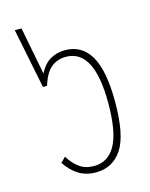

<svg xmlns="http://www.w3.org/2000/svg" viewBox="-95 -647 564 720"><g transform="rotate(-15 187.0 -287.0)"><path d="M189 10Q151 10 122.5 -7.5Q94 -25 72 -58L91 -77Q108 -49 131 -32Q154 -15 188 -15Q243 -15 271.5 -66.5Q300 -118 300 -230Q300 -438 191 -438Q157 -438 133 -418Q109 -398 95 -351H79L32 -584H58L94 -399Q112 -435 138 -449Q164 -463 194 -463Q259 -463 292.5 -406Q326 -349 326 -227Q326 -98 290 -44Q254 10 189 10Z"/></g></svg>

Font: Noto Sans Thai UI ExtCond Thin
Style: Regular
Weight: 100
Width: 2
Designer: Monotype Design Team
Foundry: Monotype Imaging Inc.
Version: Version 2.000